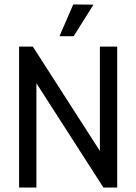

<svg xmlns="http://www.w3.org/2000/svg" viewBox="-20 -845 614 865"><path d="M248 -682 310 -825 401 -824 312 -682ZM446 0 144 -470V0H66V-635H128L430 -165V-635H508V0Z"/></svg>

Font: Gemunu Libre Medium
Style: Regular
Weight: 500
Designer: Puspanada Ekanayake, Sola Matas, Pathum Egodawatta, Kosala Senevirathne
Foundry: mooniak
Version: Version 1.100